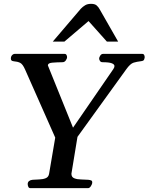

<svg xmlns="http://www.w3.org/2000/svg" viewBox="-20 -971 767 991"><path d="M123 -21Q123 -30.8 129.9 -36.4Q136.7 -42 147.5 -43Q164.1 -44.4 182.9 -44.9Q201.7 -45.4 216.1 -51.3Q230.5 -57.1 233.4 -74.2L265.1 -260.7L109.4 -612.3Q97.2 -640.1 84 -646.7Q70.8 -653.3 50.8 -654.8Q42 -655.8 39.1 -659.2Q36.1 -662.6 36.1 -668.9Q36.1 -679.7 42.5 -686.3Q48.8 -692.9 56.6 -692.9H313Q320.3 -692.9 323.2 -687.3Q326.2 -681.6 326.2 -676.3Q326.2 -668.5 319.6 -659.2Q313 -649.9 302.7 -649.9Q271.5 -649.4 249.3 -647.5Q227.1 -645.5 227.1 -633.3L356.9 -312L564.9 -614.3Q570.8 -623 570.8 -629.9Q570.8 -639.2 556.6 -644.5Q542.5 -649.9 509.3 -649.9Q500.5 -649.9 496.1 -656.2Q491.7 -662.6 491.7 -669.4Q491.7 -674.8 497.3 -683.8Q502.9 -692.9 512.2 -692.9H713.9Q722.2 -692.9 724.9 -685.5Q727.5 -678.2 726.6 -672.9Q724.6 -662.1 720.2 -658.9Q715.8 -655.8 705.6 -654.8Q687.5 -652.8 669.9 -647.7Q652.3 -642.6 630.9 -612.3L379.9 -264.6L348.6 -74.2Q348.6 -56.6 363.5 -50.8Q378.4 -44.9 398.9 -44.7Q419.4 -44.4 436 -43Q444.8 -42 450.4 -39.8Q456.1 -37.6 456.1 -29.8Q456.1 -20.5 449.2 -10.3Q442.4 0 435.1 0H136.2Q128.9 0 126 -7.3Q123 -14.6 123 -21ZM252.4 -756.3 397.5 -926.3Q407.2 -936.5 419.4 -943.8Q431.6 -951.2 450.2 -951.2Q469.7 -951.2 479.2 -942.6Q488.8 -934.1 495.1 -921.9L589.8 -756.3H531.7L437 -862.3L312.5 -756.3Z"/></svg>

Font: Gelasio Medium
Style: Italic
Weight: 500
Italic angle: -8.5°
Designer: Eben Sorkin
Foundry: Eben Sorkin
Version: Version 1.008